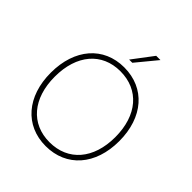

<svg xmlns="http://www.w3.org/2000/svg" viewBox="-240 -1061 1228 1228"><g transform="rotate(45 374.0 -447.0)"><path d="M372.5 7.5C560.5 7.5 683.5 -133 683.5 -348C683.5 -563.5 560.5 -704.5 372.5 -704.5C186.5 -704.5 64 -564 64 -348C64 -133.5 186.5 7.5 372.5 7.5ZM100 -348C100 -545.5 205.5 -669.5 372.5 -669.5C541 -669.5 647.5 -545.5 647.5 -348C647.5 -151.5 541 -27.5 372.5 -27.5C205.5 -27.5 100 -151.5 100 -348ZM359 -761.5H388L503 -901H464.5Z"/></g></svg>

Font: HK Grotesk ExtraLight
Style: Regular
Weight: 200
Designer: Alfredo Marco Pradil
Foundry: Hanken Design Co.
Version: Version 3.001;FEAKit 1.0